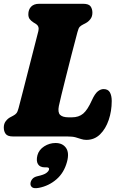

<svg xmlns="http://www.w3.org/2000/svg" viewBox="-20 -720 631 1013"><path d="M335 0H49Q20 0 10 -13.5Q0 -27 0 -47Q0 -67.5 10.8 -81.2Q21.5 -95 34.5 -101.5L49.5 -109.5Q61 -115.5 67 -123Q73 -130.5 78 -149.5Q88 -187.5 101.8 -241.2Q115.5 -295 130.5 -353.5Q145.5 -412 159.2 -465.5Q173 -519 182.5 -556.5Q188.5 -581.5 169.5 -593.5L156 -602Q143 -610.5 136.2 -620Q129.5 -629.5 129.5 -644.5Q129.5 -669.5 144.2 -684.8Q159 -700 186.5 -700H418.5Q448 -700 457.8 -686.5Q467.5 -673 467.5 -653Q467.5 -633 457.2 -619.5Q447 -606 434 -599L418 -590.5Q408 -585.5 401 -578.8Q394 -572 388.5 -550Q373 -491.5 357.2 -430.5Q341.5 -369.5 327.8 -314.5Q314 -259.5 304 -218.8Q294 -178 290.5 -160.5Q284 -127 297.2 -114Q310.5 -101 341.5 -101H359.5Q395.5 -101 418.8 -120.5Q442 -140 465 -191.5Q480.5 -225.5 495.8 -237.8Q511 -250 526.5 -250Q550 -250 559.8 -232.8Q569.5 -215.5 569.5 -187Q569.5 -134 553.5 -87Q537.5 -40 507.8 -11Q478 18 436 18Q420.5 18 407.8 13.5Q395 9 378.8 4.5Q362.5 0 335 0ZM217.5 163Q190.5 163 180.2 145.8Q170 128.5 177.5 99Q185.5 70 213.2 52.2Q241 34.5 273 34.5Q310 34.5 328.2 60.2Q346.5 86 333.5 134Q318 191.5 277.8 226.2Q237.5 261 185.5 271Q159 276 149 267.8Q139 259.5 141 245.5Q142.5 234 151.2 223.8Q160 213.5 178.5 209.5Q212 202 224.2 192.8Q236.5 183.5 238.5 175Q241.5 163 226.5 163Z"/></svg>

Font: Fraunces 144pt SuperSoft Black
Style: Italic
Weight: 900
Italic angle: -16°
Version: Version 1.000;[b76b70a41]